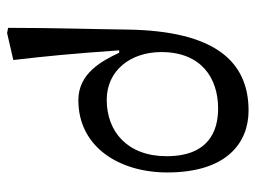

<svg xmlns="http://www.w3.org/2000/svg" viewBox="-112 -410 738 555"><g transform="rotate(90 257.5 -132.0)"><path d="M153 199C142 105 135 34 125 -107H132C156 -56 192 11 269 11C405 11 478 -108 478 -246C478 -417 393 -481 299 -481C156 -481 69 -382 65 -132C64 -41 60 81 60 214L75 217ZM268 -71C184 -71 130 -139 130 -229C130 -344 205 -393 293 -393C359 -393 431 -365 431 -244C431 -131 360 -71 268 -71Z"/></g></svg>

Font: STIX Two Text
Style: Regular
Weight: 400
Designer: Ross Mills, John Hudson & Paul Hanslow, Tiro Typeworks Ltd; with prior portions MicroPress Inc., and Coen Hoffman.
Foundry: Tiro Typeworks Ltd
Version: Version 2.13 b171